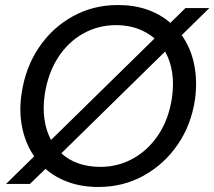

<svg xmlns="http://www.w3.org/2000/svg" viewBox="-20 -732 853 764"><path d="M4 0 116 -110Q82 -159 68.5 -223.5Q55 -288 66 -360Q81 -463 134.5 -542.5Q188 -622 269.5 -667Q351 -712 449 -712Q514 -712 566.5 -693.5Q619 -675 658 -641L718 -700H813L703 -592Q739 -542 752.5 -476Q766 -410 756 -337Q741 -235 687 -156.5Q633 -78 551.5 -33Q470 12 372 12Q306 12 253 -7Q200 -26 161 -60L99 0ZM158 -356Q143 -251 183 -175L595 -579Q566 -604 527.5 -618Q489 -632 442 -632Q371 -632 311 -598.5Q251 -565 211 -503Q171 -441 158 -356ZM380 -68Q450 -68 510 -101.5Q570 -135 610.5 -196Q651 -257 664 -341Q680 -450 637 -527L224 -122Q252 -96 291.5 -82Q331 -68 380 -68Z"/></svg>

Font: Host Grotesk
Style: Italic
Weight: 400
Italic angle: -8°
Designer: Doğukan Karapınar based on Poppins by Indian Type Foundry, Jonny Pinhorn
Foundry: Element Type
Version: Version 1.001; ttfautohint (v1.8.4.7-5d5b)